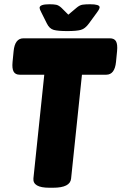

<svg xmlns="http://www.w3.org/2000/svg" viewBox="-20 -880 571 902"><path d="M212 2Q133 2 137 -42L188 -529H73Q52 -529 44 -543.5Q36 -558 39 -589L44 -640Q50 -700 90 -700H496Q517 -700 525 -686Q533 -672 530 -640L525 -589Q519 -529 479 -529H365L314 -41Q310 2 229 2ZM403 -860Q448 -860 448 -846Q448 -838 436 -822L398 -770Q380 -745 359.5 -739.5Q339 -734 296 -734Q253 -734 232.5 -739.5Q212 -745 200 -770L174 -822Q166 -837 166 -843Q166 -860 212 -860Q233 -860 244.5 -857.5Q256 -855 269 -843L301 -811L339 -843Q354 -856 368 -858Q382 -860 403 -860Z"/></svg>

Font: Asap Semi Condensed Semi Condensed Black
Style: Italic
Weight: 900
Width: 4
Italic angle: -6°
Designer: Pablo Cosgaya
Foundry: Omnibus-Type
Version: Version 3.001; ttfautohint (v1.8.4.7-5d5b)